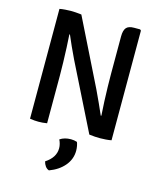

<svg xmlns="http://www.w3.org/2000/svg" viewBox="-137 -784 956 1151"><g transform="rotate(15 341.0 -209.0)"><path d="M88.5 -681.5Q102 -684.5 123 -686Q144 -687.5 156.5 -687.5Q169.5 -687.5 188.2 -686.5Q207 -685.5 224 -683L194.5 -550.5L185.5 -549Q188 -513 190 -468.5Q192 -424 193.2 -378.8Q194.5 -333.5 194.5 -296V0Q180.5 2.5 167 3.5Q153.5 4.5 142 4.5Q131.5 4.5 116.8 3.5Q102 2.5 88.5 0ZM252 -410.5Q233.5 -448 218 -483.2Q202.5 -518.5 189 -549.5L136 -613.5L224 -683L427 -273Q446.5 -233 463.2 -195.2Q480 -157.5 493.5 -127L550.5 -67L456.5 0ZM594 -682V-1.5Q580 1.5 559.8 3Q539.5 4.5 524.5 4.5Q510 4.5 492 3.5Q474 2.5 456.5 0L488 -126.5L497 -128Q494 -169 492 -215.8Q490 -262.5 489 -307Q488 -351.5 488 -386V-617Q488 -655 501.8 -671.5Q515.5 -688 550 -688H587.5ZM396 61.5Q400 70 402.8 85Q405.5 100 405.5 114Q405.5 166.5 371 207.5Q336.5 248.5 278 270Q264 265.5 254.8 252.5Q245.5 239.5 242 223.5Q303 184 303 126.5Q303 113.5 299.5 99.8Q296 86 290 74.5Q318 55.5 358 55.5Q378 55.5 396 61.5Z"/></g></svg>

Font: Signika Negative Light Medium
Style: Regular
Weight: 500
Version: Version 2.001